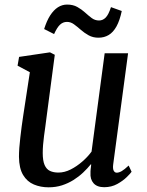

<svg xmlns="http://www.w3.org/2000/svg" viewBox="-20 -790 628 820"><path d="M187.5 10Q153.5 10 124.8 -2Q96 -14 78.8 -42.5Q61.5 -71 61 -120.5Q61 -138 62.5 -159Q64 -180 66.8 -203Q69.5 -226 72.5 -249.5Q75.5 -273 79 -295L107.5 -481.5L55 -509.5L61.5 -547L193.5 -566.5L214 -556L179 -291Q176.5 -269.5 173.5 -248.8Q170.5 -228 168 -208.8Q165.5 -189.5 164 -171.5Q162.5 -153.5 162.5 -136.5Q162.5 -103.5 170.5 -85.2Q178.5 -67 193.5 -60Q208.5 -53 229.5 -53Q255.5 -53 281.8 -66.2Q308 -79.5 331.5 -100Q355 -120.5 371 -142.5L427 -562.5H527L463.5 -88.5Q461 -70 465.5 -61.2Q470 -52.5 478.5 -52.5Q488 -52.5 499.8 -59.2Q511.5 -66 529.5 -83L542 -56.5Q537.5 -49.5 521.5 -33.8Q505.5 -18 480.8 -4.2Q456 9.5 425 9.5Q394.5 9.5 379.5 -7.5Q364.5 -24.5 366.5 -52.5Q366.5 -54.5 366.5 -58.5Q366.5 -62.5 367.2 -67.5Q368 -72.5 368.5 -77.8Q369 -83 369.5 -87.5L368 -88.5Q353.5 -70.5 335 -53Q316.5 -35.5 293.8 -21.2Q271 -7 244.8 1.5Q218.5 10 187.5 10ZM168.5 -666Q179.5 -701 194.2 -724Q209 -747 227.2 -758.8Q245.5 -770.5 266.5 -770.5Q292 -770.5 310.2 -760.2Q328.5 -750 343 -736.8Q357.5 -723.5 371.5 -713Q385.5 -702.5 403 -702.5Q419 -702.5 431.2 -714.8Q443.5 -727 454 -759.5L500 -743Q491.5 -702.5 477.5 -677.2Q463.5 -652 444.2 -640.5Q425 -629 400.5 -629Q377 -629 358.5 -639.2Q340 -649.5 325 -662.8Q310 -676 296 -686.2Q282 -696.5 266 -696.5Q249 -696.5 236.2 -684.5Q223.5 -672.5 211 -644.5Z"/></svg>

Font: Merriweather Light 18pt
Style: Italic
Weight: 400
Italic angle: -7.8°
Version: Version 2.101